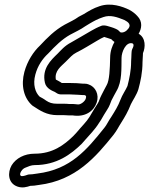

<svg xmlns="http://www.w3.org/2000/svg" viewBox="-20 -756 675 842"><path d="M463 -502C462 -456 460 -403 448 -383C439 -367 433 -354 425 -339C416 -322 415 -312 409 -303C399 -288 389 -271 380 -256L373 -244C359 -221 338 -202 316 -175L302 -160C261 -120 211 -82 132 -82C87 -82 50 -62 31 -31C13 0 14 47 56 62C78 70 98 64 113 59C124 59 134 58 151 55C313 35 401 -69 478 -165C493 -184 501 -202 511 -217C528 -244 541 -266 554 -299C562 -316 580 -341 587 -365C596 -398 605 -438 605 -484L606 -503C606 -510 607 -511 607 -523C618 -548 620 -590 588 -608C601 -630 607 -661 582 -686C574 -695 562 -705 547 -713C518 -727 467 -746 417 -729C389 -720 370 -708 347 -694L328 -684C328 -684 327 -683 326 -683C308 -670 289 -661 264 -648C219 -623 186 -589 156 -557C126 -529 100 -488 87 -441C71 -382 84 -326 122 -293C123 -292 124 -292 125 -291C156 -271 184 -251 232 -251H261C267 -251 274 -250 281 -250H298C353 -241 391 -268 404 -306C416 -341 399 -376 368 -386C363 -388 358 -389 352 -389H345C327 -391 306 -392 286 -392H251C243 -398 225 -407 225 -407C218 -445 248 -465 268 -485C286 -503 298 -517 314 -525C348 -542 374 -559 405 -577C418 -585 426 -589 437 -594C448 -590 461 -587 468 -584C473 -579 477 -575 482 -572C473 -556 463 -533 463 -502ZM309 -341C319 -341 322 -340 328 -340C332 -340 339 -339 344 -339H350C356 -338 360 -335 356 -323C352 -311 334 -297 322 -298C319 -298 316 -299 312 -299C306 -299 305 -300 300 -300H282C275 -301 268 -301 261 -301H232C207 -301 196 -306 182 -315C170 -324 161 -328 154 -332C135 -350 123 -385 135 -429C145 -467 166 -498 191 -521L192 -522C222 -554 252 -584 288 -604C310 -616 333 -626 354 -641L372 -652C394 -665 409 -673 433 -681C464 -692 494 -681 526 -668C541 -660 562 -647 536 -623C523 -611 509 -613 507 -615C504 -618 500 -624 489 -629C474 -636 460 -639 451 -642C444 -644 432 -646 425 -643C407 -636 394 -629 380 -621C348 -603 323 -587 292 -570C263 -555 247 -535 233 -521C203 -492 163 -455 177 -393C183 -366 214 -356 220 -353C226 -349 235 -342 246 -342H286C293 -342 301 -341 309 -341ZM557 -527C557 -523 556 -516 556 -505L555 -487V-485C555 -447 547 -410 539 -379C532 -362 516 -340 508 -318C498 -291 484 -269 469 -245C455 -225 448 -208 438 -196C361 -100 290 -13 144 5C127 8 115 9 108 9C105 9 101 10 99 11C86 16 77 17 73 16C70 15 64 10 73 -5C78 -13 84 -18 92 -21C104 -26 117 -32 132 -32C229 -32 292 -80 338 -125L339 -126L353 -142C372 -164 396 -187 415 -218L423 -230C432 -246 441 -261 450 -275C461 -291 464 -305 469 -316C477 -331 484 -345 491 -357C516 -399 512 -457 513 -502C513 -528 532 -573 560 -566C563 -565 571 -561 560 -541C558 -537 557 -531 557 -527Z"/></svg>

Font: Dictator
Style: Stencil
Weight: 500
Version: Version MIL.1277